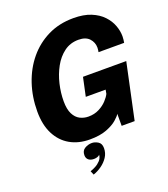

<svg xmlns="http://www.w3.org/2000/svg" viewBox="-171 -871 1072 1222"><g transform="rotate(-20 365.0 -260.0)"><path d="M305.5 12.5Q229 12.5 171.8 -20.2Q114.5 -53 82.5 -115.8Q50.5 -178.5 50.5 -268.5Q50.5 -367.5 79.8 -454.5Q109 -541.5 164 -607.8Q219 -674 296 -711.8Q373 -749.5 469 -749.5Q538.5 -749.5 587.2 -729.5Q636 -709.5 666.2 -677.2Q696.5 -645 710.2 -607.5Q724 -570 724 -534.5Q724 -524.5 722.5 -511Q721 -497.5 719.5 -491H546Q547 -495 548.2 -504Q549.5 -513 549.5 -520.5Q549.5 -556.5 525.2 -582.8Q501 -609 452 -609Q396.5 -609 354.8 -578Q313 -547 285.5 -497Q258 -447 244.2 -388.2Q230.5 -329.5 230.5 -273Q230.5 -218.5 246.8 -186.5Q263 -154.5 289.5 -141Q316 -127.5 346.5 -127.5Q387 -127.5 418.8 -143.8Q450.5 -160 471.8 -182.8Q493 -205.5 502 -224.5L507 -251.5H372.5L399.5 -377.5H692.5L612 0H524V-81.5Q516.5 -67.5 491 -45.2Q465.5 -23 419.8 -5.2Q374 12.5 305.5 12.5ZM287 138Q264 138 250.5 126.8Q237 115.5 237 95Q237 64 259.8 50.8Q282.5 37.5 307.5 37.5Q328 37.5 349 50.2Q370 63 370 94.5Q370 128 352.2 155Q334.5 182 307 201.5Q279.5 221 250.5 230.5L239.5 204Q255 199 274.8 188.8Q294.5 178.5 309.5 162.2Q324.5 146 326.5 123.5Q321.5 130.5 310.2 134.2Q299 138 287 138Z"/></g></svg>

Font: Epilogue ExtraBold
Style: Italic
Weight: 800
Italic angle: -12°
Designer: Tyler Finck
Foundry: Etcetera Type Co
Version: Version 2.111; ttfautohint (v1.8.3)